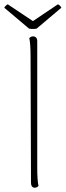

<svg xmlns="http://www.w3.org/2000/svg" viewBox="-35 -864 305 892"><path d="M126 8Q118 8 113.5 2Q109 -4 109 -14L107 -600Q107 -630 105.5 -652.5Q104 -675 101 -687Q104 -690 108 -692.5Q112 -695 119 -695Q127 -695 132.5 -689.5Q138 -684 138 -673V-87Q138 -57 139.5 -34.5Q141 -12 144 0Q141 3 137 5.5Q133 8 126 8ZM135 -731Q129 -730 123.5 -729.5Q118 -729 112 -729.5Q106 -730 100 -731L-15 -828Q-13 -833 -8 -837.5Q-3 -842 1 -844L118 -766L234 -844Q239 -842 243.5 -837.5Q248 -833 250 -828Z"/></svg>

Font: Arima Thin
Style: Regular
Weight: 100
Designer: Joana Correia and Natanael Gama
Foundry: NDISCOVER
Version: Version 1.101;gftools[0.9.23]